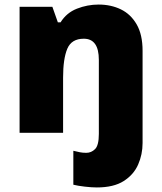

<svg xmlns="http://www.w3.org/2000/svg" viewBox="-20 -583 710 843"><path d="M405 240Q383 240 352.5 236.5Q322 233 302 228V79Q319 83 331 85.5Q343 88 359 88Q381 88 397.5 71.5Q414 55 414 5V-320Q414 -413 348 -413Q294 -413 275.5 -369Q257 -325 257 -242V0H66V-553H210L234 -485H246Q272 -527 318 -545Q364 -563 413 -563Q467 -563 510.5 -542Q554 -521 580 -476Q606 -431 606 -360V45Q606 95 586.5 139.5Q567 184 523 212Q479 240 405 240Z"/></svg>

Font: Noto Sans Thaana Black
Style: Regular
Weight: 900
Designer: David Williams
Foundry: Google Inc.
Version: Version 3.001; ttfautohint (v1.8.4.7-5d5b)